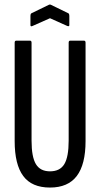

<svg xmlns="http://www.w3.org/2000/svg" viewBox="-20 -838 451 864"><path d="M205 6Q123 6 84.5 -46Q46 -98 46 -203V-646Q46 -655 53 -655H115Q122 -655 122 -646V-205Q122 -132 141.5 -99.5Q161 -67 205 -67Q250 -67 269.5 -99.5Q289 -132 289 -205V-646Q289 -655 296 -655H358Q365 -655 365 -646V-203Q365 -98 325.5 -46Q286 6 205 6ZM126 -721Q117 -717 117 -725V-767Q117 -775 121 -778L199 -816Q205 -819 210 -816L288 -778Q292 -775 292 -767V-725Q292 -718 283 -721L205 -756Z"/></svg>

Font: Sofia Sans Extra Condensed Medium
Style: Regular
Weight: 500
Version: Version 4.100